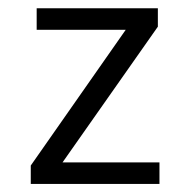

<svg xmlns="http://www.w3.org/2000/svg" viewBox="-20 -458 478 478"><path d="M135.7 -53.7H377V0H56.6V-45.9L293 -383.8H71.3V-437.5H373V-391.6Z"/></svg>

Font: Sudo Light
Style: Regular
Weight: 300
Monospace: yes
Designer: Jens Kutilek
Foundry: Jens Kutilek
Version: Version 0.040